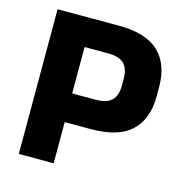

<svg xmlns="http://www.w3.org/2000/svg" viewBox="-97 -729 785 819"><g transform="rotate(15 295.5 -319.5)"><path d="M162.8 -181.7V-308.2H314.5Q363.7 -308.2 385.4 -329.8Q407.1 -351.3 407.1 -394.9V-425.9Q407.1 -469.9 385.5 -491.4Q363.9 -513 314.8 -513H162.6V-639H326.6Q448.4 -639 505.3 -585.1Q562.1 -531.2 562.1 -430.5V-390Q562.1 -288.9 505.2 -235.3Q448.3 -181.7 327.1 -181.7ZM57.8 0V-639H210.9V-272.6L211.8 -201.4V0Z"/></g></svg>

Font: Anek Latin Medium
Style: Regular
Weight: 500
Designer: Yesha Goshar
Foundry: Ek Type
Version: Version 1.003